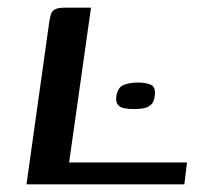

<svg xmlns="http://www.w3.org/2000/svg" viewBox="-20 -480 520 500"><path d="M217 -460 160 -57H467L460 0H49L108 -421Q110 -434 112.5 -442.5Q115 -451 123 -455.5Q131 -460 149 -460ZM283 -230Q287 -253 302.5 -259Q318 -265 339 -265Q361 -265 373.5 -259Q386 -253 383 -230Q381 -214 373 -207Q365 -200 354 -198Q343 -196 329 -196Q315 -196 304 -198Q293 -200 287 -207Q281 -214 283 -230Z"/></svg>

Font: Genos Medium
Style: Italic
Weight: 500
Italic angle: -8°
Designer: Robert E. Leuschke
Foundry: Robert E. Leuschke
Version: Version 1.010